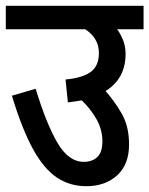

<svg xmlns="http://www.w3.org/2000/svg" viewBox="-20 -642 515 662"><path d="M0 -622H475V-541H384Q397 -523 405 -502Q413 -481 413 -456Q413 -371 344 -328Q373 -296 399 -251.5Q425 -207 425 -144Q425 -75 384 -37.5Q343 0 277 0Q221 0 176 -30Q131 -60 93.5 -128.5Q56 -197 21 -312L103 -336Q139 -217 177.5 -150.5Q216 -84 269 -84Q298 -84 315.5 -100.5Q333 -117 333 -155Q333 -195 313 -230.5Q293 -266 262 -296Q240 -292 214 -289L206 -368Q263 -373 292 -393.5Q321 -414 321 -459Q321 -486 308.5 -506.5Q296 -527 274 -541H0Z"/></svg>

Font: Noto Sans Devanagari UI Condensed Medium
Style: Regular
Weight: 500
Width: 3
Designer: Jelle Bosma - Monotype Design Team
Foundry: Monotype Imaging Inc.
Version: Version 2.003